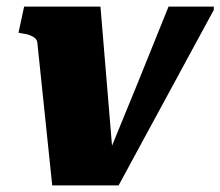

<svg xmlns="http://www.w3.org/2000/svg" viewBox="-20 -561 667 581"><path d="M284 -541H53L36 -462L46 -460Q62 -458 71.5 -454Q81 -450 86.5 -445Q92 -440 93 -432L138 0H339Q375 -67 411 -133Q447 -199 483 -265.5Q519 -332 555 -398.5Q591 -465 627 -531V-541H490Q467 -484 444 -427Q421 -370 398 -313Q375 -256 351.5 -199.5Q328 -143 305 -86L324 -60Z"/></svg>

Font: Roboto Serif 20pt ExtraBold
Style: Italic
Weight: 800
Italic angle: -10°
Version: Version 1.007